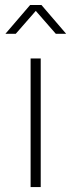

<svg xmlns="http://www.w3.org/2000/svg" viewBox="-20 -758 290 778"><path d="M248 -621.1H206.1L125 -713.9L43.9 -621.1H2L102.1 -737.8H147.9ZM145 0H104V-521H145Z"/></svg>

Font: Montserrat Ultra Light
Style: Regular
Weight: 200
Designer: Julieta Ulanovsky
Foundry: Julieta Ulanovsky
Version: Version 3.001;PS 003.001;hotconv 1.0.70;makeotf.lib2.5.58329